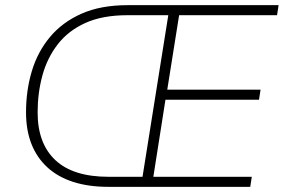

<svg xmlns="http://www.w3.org/2000/svg" viewBox="-20 -725 1101 745"><path d="M400 0Q324 0 264.5 -19Q205 -38 164 -75.5Q123 -113 102 -166.5Q81 -220 81 -289Q81 -374 103.5 -449Q126 -524 174 -581.5Q222 -639 296.5 -672Q371 -705 476 -705H1061L1055 -666H675L629 -377H991L985 -338H622L575 -39H957L951 0ZM401 -39H533L633 -666H474Q378 -666 311.5 -636Q245 -606 204 -553Q163 -500 144.5 -432Q126 -364 126 -289Q126 -168 195 -103.5Q264 -39 401 -39Z"/></svg>

Font: Nunito Sans 12pt ExtraLight
Style: Italic
Weight: 200
Italic angle: -9°
Designer: Vernon Adams
Foundry: Vernon Adams
Version: Version 3.101;gftools[0.9.27]